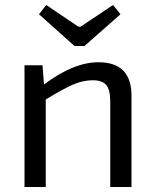

<svg xmlns="http://www.w3.org/2000/svg" viewBox="-20 -748 621 768"><path d="M278 -564 136 -691 165 -728 294 -641H302L432 -728L462 -691L318 -564ZM150 -487 156 -410Q274 -499 374 -499Q506 -499 506 -365V0H421V-341Q421 -389 405 -408Q389 -427 351 -427Q311 -427 270.5 -409Q230 -391 163 -350V0H78V-487Z"/></svg>

Font: Exo 2.0
Style: Regular
Weight: 400
Designer: Natanael Gama
Version: Version 1.001;PS 001.001;hotconv 1.0.70;makeotf.lib2.5.58329